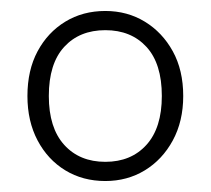

<svg xmlns="http://www.w3.org/2000/svg" viewBox="-20 -733 384 350"><path d="M172 -403Q131 -403 99 -422.5Q67 -442 48.5 -477Q30 -512 30 -558Q30 -605 48.5 -639.5Q67 -674 99 -693.5Q131 -713 172 -713Q212 -713 244 -693.5Q276 -674 295 -639.5Q314 -605 314 -558Q314 -512 295 -477Q276 -442 244 -422.5Q212 -403 172 -403ZM172 -438Q219 -438 247 -469Q275 -500 275 -558Q275 -617 247 -647.5Q219 -678 172 -678Q125 -678 97 -647.5Q69 -617 69 -558Q69 -500 97 -469Q125 -438 172 -438Z"/></svg>

Font: Nunito Sans 10pt ExtraLight
Style: Regular
Weight: 250
Designer: Vernon Adams
Foundry: Vernon Adams
Version: Version 3.101;gftools[0.9.27]